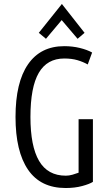

<svg xmlns="http://www.w3.org/2000/svg" viewBox="-20 -935 561 965"><path d="M310 10Q184 10 121 -82Q58 -174 58 -347Q58 -521 121 -612Q184 -703 303 -703Q344 -703 381 -694Q418 -685 443 -671L421 -611Q398 -624 369.5 -632.5Q341 -641 303 -641Q217 -641 175 -569Q133 -497 133 -347Q133 -200 176.5 -126Q220 -52 311 -52Q327 -52 344.5 -57Q362 -62 375 -67V-336H447V-21Q430 -10 393 0Q356 10 310 10ZM211 -740 175 -770 291 -915 405 -770 370 -740 290 -834Z"/></svg>

Font: Ubuntu Sans Condensed
Style: Regular
Weight: 400
Width: 3
Designer: Dalton Maag Ltd
Foundry: Dalton Maag Ltd
Version: Version 1.006; ttfautohint (v1.8.4.7-5d5b)